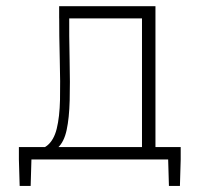

<svg xmlns="http://www.w3.org/2000/svg" viewBox="-20 -515 644 620"><path d="M47 0V-40H470.5L438.5 -7V-486L470.5 -455.5H171V-495H482V-7L452 -39H548V0ZM111.5 -23.5 69 -31.5Q109.5 -27 131.8 -44.5Q154 -62 163.2 -99.5Q172.5 -137 173.8 -193Q175 -249 173 -321.8Q171 -394.5 171 -482.5L203.5 -483Q203 -394.5 204.8 -320.8Q206.5 -247 205 -190.2Q203.5 -133.5 195.2 -95.2Q187 -57 167.2 -38.5Q147.5 -20 111.5 -23.5ZM471 0V-40H563.5V0ZM563.5 0 561 85.5H525.5L523 0ZM133.5 0H41V-40H133.5ZM41 0H81.5L79 85.5H43.5Z"/></svg>

Font: Russolo 10pt ExtraLight
Style: Regular
Weight: 200
Designer: Micah Stupak-Hahn
Version: Version 1.000